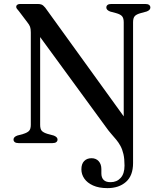

<svg xmlns="http://www.w3.org/2000/svg" viewBox="-20 -720 800 966"><path d="M512 -82 157.5 -567 182 -588.5V-92Q182 -71 190.2 -61.8Q198.5 -52.5 220.5 -46L250.5 -38Q269.5 -30.5 269.5 -18Q269.5 -10 263.2 -5Q257 0 244.5 0H73.5Q60.5 0 54.2 -5Q48 -10 48 -18Q48 -31 67 -38L96.5 -46Q118 -52.5 126.5 -62Q135 -71.5 135 -92V-556.5Q135 -575.5 131.2 -585.5Q127.5 -595.5 117 -608.5L75 -664Q69 -671 65.2 -675.8Q61.5 -680.5 61.5 -686Q61.5 -692.5 67 -696.2Q72.5 -700 81 -700H170.5Q181.5 -700 189.5 -696.8Q197.5 -693.5 207.5 -681.5L622 -107.5L602.5 -81.5V-608Q602.5 -628.5 594.2 -638.2Q586 -648 564 -654L534 -662Q515 -669.5 515 -682Q515 -690.5 521.2 -695.2Q527.5 -700 540 -700H711Q724 -700 730.2 -695.2Q736.5 -690.5 736.5 -682Q736.5 -669 717.5 -662L688 -654Q666 -648 657.8 -638.5Q649.5 -629 649.5 -608V100.5Q649.5 163.5 614 195Q578.5 226.5 520.5 226.5Q477.5 226.5 448.2 213.2Q419 200 404.2 178.5Q389.5 157 389.5 132Q389.5 104.5 403.5 90.2Q417.5 76 440.5 76Q463 76 476.5 91Q490 106 490 130.5V152.5Q490 174 501.8 185.5Q513.5 197 537 196.5Q567.5 196.5 587 175.2Q606.5 154 606.5 113Q606.5 79 601 55.2Q595.5 31.5 586.2 14.5Q577 -2.5 565 -17Q553 -31.5 539.5 -46.8Q526 -62 512 -82Z"/></svg>

Font: Fraunces
Style: Regular
Weight: 400
Version: Version 1.000;[b76b70a41]